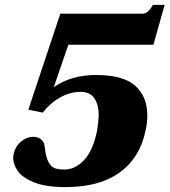

<svg xmlns="http://www.w3.org/2000/svg" viewBox="-20 -756 694 786"><path d="M34 -110Q34 -118 35 -121Q42 -157 66 -176.5Q90 -196 116 -196Q135 -196 148 -185.5Q161 -175 163 -156Q167 -114 178 -93.5Q189 -73 204 -67.5Q219 -62 244 -62Q289 -62 325.5 -102Q362 -142 378 -224Q384 -266 384 -284Q384 -328 366 -354Q348 -380 310 -380Q268 -380 227 -357.5Q186 -335 155 -295L96 -307L227 -700H563Q586 -700 606 -736H654L608 -573H260L200 -399Q271 -449 373 -449Q485 -449 534 -404.5Q583 -360 583 -285Q583 -251 576 -222Q553 -110 470 -50Q387 10 248 10Q166 10 118 -10Q70 -30 52 -57Q34 -84 34 -110Z"/></svg>

Font: Taviraj Black
Style: Italic
Weight: 900
Italic angle: -12°
Designer: Katatrad Team
Foundry: CadsonDemak
Version: Version 1.001